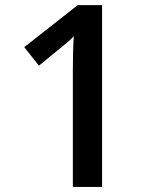

<svg xmlns="http://www.w3.org/2000/svg" viewBox="-20 -734 611 754"><path d="M380.9 0H266.1V-460.9Q266.1 -543.5 270 -591.8Q258.8 -580.1 242.4 -565.9Q226.1 -551.8 132.8 -476.1L75.2 -548.8L285.2 -713.9H380.9Z"/></svg>

Font: f0_1792           
Style: Regular
Weight: 600
Foundry: Ascender Corporation
Version: Version 1.10